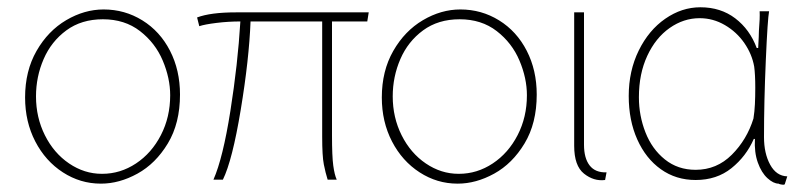

<svg xmlns="http://www.w3.org/2000/svg" viewBox="-20 -503 2192 528"><path d="M257 2Q201 2 153 -29Q105 -60 77 -114Q49 -168 49 -235Q49 -308 80.5 -363Q112 -418 162 -447.5Q212 -477 265 -477Q323 -477 371.5 -447Q420 -417 447.5 -363.5Q475 -310 475 -243Q475 -164 441.5 -108.5Q408 -53 358 -25.5Q308 2 258 2ZM261 -25Q311 -25 354 -53.5Q397 -82 422.5 -131.5Q448 -181 448 -241Q448 -288 427.5 -336.5Q407 -385 365 -417.5Q323 -450 263 -450Q204 -450 162.5 -419.5Q121 -389 100 -340.5Q79 -292 79 -238Q79 -180 103.5 -131Q128 -82 170 -53.5Q212 -25 260 -25Z M893 -131Q893 -73 896.5 -47.5Q900 -22 906 -9H881Q875 -28 870.5 -51Q866 -74 866 -127V-444H669Q665 -340 642 -201Q619 -62 593 -9H567Q593 -68 613.5 -197.5Q634 -327 641 -444Q608 -444 575.5 -440Q543 -436 528 -431L522 -455Q559 -469 629 -469H994L990 -444H893Z M1238 2Q1182 2 1134 -29Q1086 -60 1058 -114Q1030 -168 1030 -235Q1030 -308 1061.5 -363Q1093 -418 1143 -447.5Q1193 -477 1246 -477Q1304 -477 1352.5 -447Q1401 -417 1428.5 -363.5Q1456 -310 1456 -243Q1456 -164 1422.5 -108.5Q1389 -53 1339 -25.5Q1289 2 1239 2ZM1242 -25Q1292 -25 1335 -53.5Q1378 -82 1403.5 -131.5Q1429 -181 1429 -241Q1429 -288 1408.5 -336.5Q1388 -385 1346 -417.5Q1304 -450 1244 -450Q1185 -450 1143.5 -419.5Q1102 -389 1081 -340.5Q1060 -292 1060 -238Q1060 -180 1084.5 -131Q1109 -82 1151 -53.5Q1193 -25 1241 -25Z M1586 -105Q1586 -68 1601.5 -48Q1617 -28 1648 -29L1644 -8Q1613 -4 1586 -25.5Q1559 -47 1559 -102V-469H1586Z M2095 -472Q2091 -452 2086 -337.5Q2081 -223 2081 -126Q2081 -81 2098 -50Q2115 -19 2145 -18L2138 4L2135 5Q2131 5 2126.5 4Q2122 3 2121 2Q2107 2 2090.5 -13Q2074 -28 2064 -56Q2054 -84 2056 -121H2053Q2032 -73 1991.5 -40.5Q1951 -8 1893 -8Q1839 -8 1797.5 -37.5Q1756 -67 1732.5 -119.5Q1709 -172 1709 -239Q1709 -308 1736.5 -364Q1764 -420 1809.5 -451.5Q1855 -483 1906 -483Q1962 -483 2002 -452.5Q2042 -422 2061 -371H2065Q2067 -407 2067 -418Q2070 -454 2069 -472ZM1737 -235Q1737 -185 1755 -139Q1773 -93 1808.5 -64.5Q1844 -36 1893 -36Q1951 -36 1992.5 -77.5Q2034 -119 2052 -177Q2055 -196 2056 -216.5Q2057 -237 2057 -262Q2057 -298 2054 -320Q2048 -354 2027 -384.5Q2006 -415 1973.5 -434Q1941 -453 1904 -453Q1860 -453 1821.5 -426Q1783 -399 1760 -349.5Q1737 -300 1737 -236Z"/></svg>

Font: LINE Seed Sans KR Thin
Style: Regular
Weight: 250
Designer: LINE BX Design & Sandoll Inc & Dalton Maag Ltd
Foundry: Sandoll Inc.
Version: Version 1.000